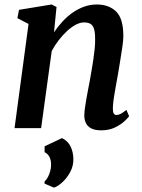

<svg xmlns="http://www.w3.org/2000/svg" viewBox="-20 -586 650 878"><path d="M227 -438.5Q245 -465 266.5 -488.2Q288 -511.5 313 -528.8Q338 -546 365.5 -555.8Q393 -565.5 423 -565.5Q477.5 -565.5 510.8 -533.5Q544 -501.5 544 -421Q544 -402.5 539.5 -371.5Q535 -340.5 529.5 -307.2Q524 -274 519.5 -246.5Q515 -221.5 509.8 -193Q504.5 -164.5 500.5 -137.8Q496.5 -111 496 -90.5Q496 -73 500.5 -66.5Q505 -60 512 -60Q521 -60 531.5 -65.2Q542 -70.5 558 -83.5L570.5 -54.5Q566 -47.5 549.5 -32Q533 -16.5 506 -3.2Q479 10 443 10Q412.5 10 395.5 0.2Q378.5 -9.5 371.8 -25.5Q365 -41.5 365.5 -61Q366 -74.5 368.5 -93Q371 -111.5 374.8 -132.8Q378.5 -154 382.8 -176.2Q387 -198.5 391 -219Q394.5 -240 398.8 -264Q403 -288 406.8 -313.2Q410.5 -338.5 413 -362.8Q415.5 -387 415 -408.5Q415 -438 409.8 -454.2Q404.5 -470.5 393.5 -477Q382.5 -483.5 364 -483.5Q346.5 -483.5 326.5 -473Q306.5 -462.5 286.8 -444.2Q267 -426 248.8 -402.5Q230.5 -379 216.5 -352.5L168 0H46.5L110.5 -476.5L59.5 -503L67 -541L216 -565.5L238.5 -554ZM226.5 272 183.5 253.5 184 243Q196 234 205.2 210Q214.5 186 213.5 162Q213 145 205.8 131Q198.5 117 184 110V83L263.5 45.5Q290.5 58.5 302.8 84Q315 109.5 315.5 140Q316.5 171.5 301.5 199.8Q286.5 228 265.2 247.5Q244 267 226.5 272Z"/></svg>

Font: Merriweather 24pt SemiBold
Style: Italic
Weight: 600
Italic angle: -7.8°
Version: Version 2.101